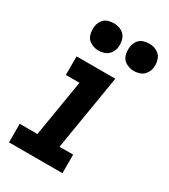

<svg xmlns="http://www.w3.org/2000/svg" viewBox="-188 -851 825 940"><g transform="rotate(30 225.0 -381.0)"><path d="M19 0H321V-105H244L314 -530H95V-425H172L119 -105H19ZM373 -608Q390 -608 407 -614Q424 -620 435 -635Q446 -650 449 -666Q453 -691 446 -714.5Q439 -738 418.5 -750Q398 -762 373 -762Q356 -762 339 -756.5Q322 -751 311.5 -736Q301 -721 298 -704Q294 -679 300.5 -655.5Q307 -632 328 -620Q349 -608 373 -608ZM173 -608Q190 -608 207 -614Q224 -620 235 -635Q246 -650 249 -666Q253 -691 246 -714.5Q239 -738 218.5 -750Q198 -762 173 -762Q156 -762 139 -756.5Q122 -751 111.5 -736Q101 -721 98 -704Q94 -679 100.5 -655.5Q107 -632 128 -620Q149 -608 173 -608Z"/></g></svg>

Font: Iosevka Sparkle Oblique
Style: Bold
Weight: 700
Italic angle: -9°
Designer: Belleve Invis
Foundry: Belleve Invis
Version: Version 4.5.0; ttfautohint (v1.8.3)